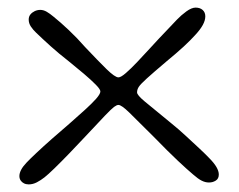

<svg xmlns="http://www.w3.org/2000/svg" viewBox="-20 -477 628 505"><path d="M55.5 8Q48.5 8 43 5.2Q37.5 2.5 34.2 -2.5Q31 -7.5 31 -14Q31 -21.5 35.5 -30.2Q40 -39 50 -49.5Q57.5 -57.5 75.5 -74.5Q93.5 -91.5 117 -112.2Q140.5 -133 164 -153Q185.5 -172 203.5 -188.2Q221.5 -204.5 232.8 -217.2Q244 -230 244 -236.5Q244 -242 232 -254.2Q220 -266.5 200.8 -282.8Q181.5 -299 160 -316.5Q136 -335 113.5 -355.2Q91 -375.5 75 -391Q66.5 -399 61 -407.5Q55.5 -416 55.5 -425.5Q55.5 -433.5 60 -439Q64.5 -444.5 71.5 -447.8Q78.5 -451 86 -451Q94.5 -451 103 -446Q111.5 -441 121 -433Q138.5 -419 161 -397.8Q183.5 -376.5 204 -353Q238 -317 260.2 -295.2Q282.5 -273.5 291.5 -273.5Q298 -273.5 311.2 -285Q324.5 -296.5 341 -314Q357.5 -331.5 374.5 -350Q400.5 -378.5 415.8 -394.2Q431 -410 445.5 -425.5Q456.5 -437 470.2 -447Q484 -457 494.5 -457Q506 -457 513 -450.8Q520 -444.5 520 -434Q520 -423.5 513.5 -411.5Q507 -399.5 494 -385.5Q482 -372 462.8 -354.2Q443.5 -336.5 418.5 -316Q382.5 -285.5 366 -270.5Q349.5 -255.5 345 -248.5Q340.5 -241.5 340.5 -234Q340.5 -227 360.2 -210.5Q380 -194 429 -154Q449.5 -137.5 469.2 -119.2Q489 -101 505.2 -85.8Q521.5 -70.5 529.5 -62Q543 -48.5 549.2 -37.8Q555.5 -27 555.5 -18Q555.5 -12.5 553.5 -8.5Q551.5 -4.5 547.5 -2Q543.5 0.5 539 1.8Q534.5 3 529.5 3Q520 3 510.5 -1.8Q501 -6.5 488 -18Q472.5 -31 447.8 -54.2Q423 -77.5 384 -117.5Q341 -160.5 320.2 -180.8Q299.5 -201 291.5 -201Q287 -201 280 -195.8Q273 -190.5 256 -172.8Q239 -155 203.5 -117Q184 -96 162.5 -73.8Q141 -51.5 123.5 -34.5Q106 -17.5 97 -10.5Q87.5 -3 77 2.5Q66.5 8 55.5 8Z"/></svg>

Font: Gluten ExtraLight
Style: Regular
Weight: 250
Designer: Tyler Finck
Foundry: Etcetera Type Company
Version: Version 1.300